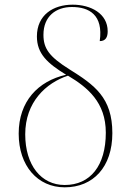

<svg xmlns="http://www.w3.org/2000/svg" viewBox="-20 -792 561 822"><path d="M257 10C379 10 461 -77 461 -222C461 -374 385 -428 276 -496C190 -550 166 -585 166 -643C166 -722 219 -762 288 -762C361 -762 423 -729 407 -616C433 -616 441 -634 441 -658C441 -734 369 -772 291 -772C208 -772 138 -728 138 -636C138 -562 183 -521 263 -472C143 -445 60 -358 60 -220C60 -82 141 10 257 10ZM257 0C156 0 88 -85 88 -217C88 -355 177 -437 271 -468C355 -418 433 -354 433 -224C433 -83 367 0 257 0Z"/></svg>

Font: Noto Serif Display Thin
Style: Regular
Weight: 100
Designer: Monotype Design Team
Foundry: Monotype Imaging Inc.
Version: Version 2.009